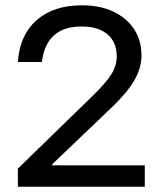

<svg xmlns="http://www.w3.org/2000/svg" viewBox="-20 -705 615 725"><path d="M47.5 0V-68.3L327.5 -340.8Q380.8 -392.5 400.8 -425Q420.8 -457.5 420.8 -492.5Q420.8 -545.8 385.8 -575.4Q350.8 -605 288.3 -605Q154.2 -605 138.3 -470.8H47.5Q54.2 -572.5 118.3 -628.8Q182.5 -685 289.2 -685Q357.5 -685 407.9 -661.2Q458.3 -637.5 486.3 -595Q514.2 -552.5 514.2 -495.8Q514.2 -448.3 487.5 -402.1Q460.8 -355.8 402.5 -300L176.7 -84.2L177.5 -80.8H526.7V0Z"/></svg>

Font: Funnel Display Light
Style: Regular
Weight: 400
Version: Version 1.000